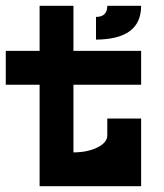

<svg xmlns="http://www.w3.org/2000/svg" viewBox="-20 -645 567 665"><path d="M234.4 -468.8H468.8V-351.6H234.4V-117.2Q282.7 -117.2 317.4 -134.3Q351.6 -151.4 351.6 -175.8V-234.4H468.8V0H117.2V-351.6H0V-468.8H117.2V-625H234.4ZM312.5 -586.4Q351.6 -586.4 351.6 -625H468.8Q468.8 -566.4 429.7 -537.4Q390.6 -508.3 312.5 -507.8Z"/></svg>

Font: Leporid
Style: Regular
Weight: 400
Designer: GGBotNet
Foundry: GGBotNet
Version: 1.00